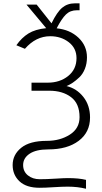

<svg xmlns="http://www.w3.org/2000/svg" viewBox="-20 -904 620 1163"><path d="M56.6 95.7Q56.6 33.2 108.4 -8.8Q160.2 -50.8 263.7 -50.8Q343.8 -50.8 402.8 -88.4Q461.9 -126 461.9 -194.3Q461.9 -276.4 410.6 -315.4Q359.4 -354.5 278.3 -354.5H170.9V-403.3H269.5Q342.8 -403.3 393.1 -443.8Q443.4 -484.4 443.4 -551.8Q443.4 -612.3 396.5 -648.4Q349.6 -684.6 284.2 -684.6Q197.3 -684.6 130.9 -608.4L79.1 -629.9Q111.3 -675.8 152.3 -701.2Q193.4 -726.6 259.8 -733.4L140.6 -876H202.1L292 -762.7Q325.2 -831.1 356.9 -857.4Q388.7 -883.8 433.6 -883.8H461.9V-841.8H445.3Q405.3 -841.8 379.4 -816.4Q353.5 -791 323.2 -732.4Q403.3 -724.6 455.1 -675.8Q506.8 -627 506.8 -556.6Q506.8 -518.6 494.1 -486.8Q481.4 -455.1 460 -435.1Q438.5 -415 420.4 -402.8Q402.3 -390.6 382.8 -382.8Q444.3 -368.2 484.9 -316.9Q525.4 -265.6 525.4 -192.4Q525.4 -102.5 456.5 -50.8Q387.7 1 272.5 1Q198.2 1 159.2 27.3Q120.1 53.7 120.1 95.7Q120.1 134.8 148.9 158.2Q177.7 181.6 220.7 181.6Q259.8 181.6 314 178.2Q368.2 174.8 390.6 174.8Q458 174.8 501 185.5V239.3Q450.2 226.6 390.6 226.6Q356.4 226.6 304.2 230Q252 233.4 219.7 233.4Q139.6 233.4 98.1 194.3Q56.6 155.3 56.6 95.7Z"/></svg>

Font: Gothic A1 Light
Style: Regular
Weight: 300
Version: Version 2.50